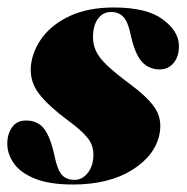

<svg xmlns="http://www.w3.org/2000/svg" viewBox="-26 -483 499 513"><path d="M173.5 -2.5Q194 -2.5 208.5 -21Q223 -39.5 223.5 -67Q224.5 -94.5 207.5 -115.2Q190.5 -136 154.5 -162Q104.5 -199 78.8 -231.8Q53 -264.5 56.5 -306.5Q60.5 -347 87 -382.8Q113.5 -418.5 161.8 -440.8Q210 -463 278.5 -463Q365 -463 407.8 -432Q450.5 -401 452 -363Q453 -333.5 438.5 -315.5Q424 -297.5 401 -297.5Q372 -297.5 353 -318.2Q334 -339 322.5 -393Q315.5 -426 303 -438.5Q290.5 -451 270.5 -451Q249.5 -451 236.2 -433.5Q223 -416 222.5 -386Q222 -365.5 230.2 -347.2Q238.5 -329 260 -308.5Q281.5 -288 320.5 -259Q368 -224 387.8 -194.8Q407.5 -165.5 400.5 -126.5Q389.5 -68 327.2 -29Q265 10 168.5 10Q106 10 67.2 -5.8Q28.5 -21.5 11 -46.5Q-6.5 -71.5 -6.5 -99Q-6.5 -125 6.2 -143Q19 -161 43.5 -161Q75 -161 92 -138.8Q109 -116.5 120 -65Q127 -30.5 138.8 -16.5Q150.5 -2.5 173.5 -2.5Z"/></svg>

Font: Fraunces 144pt Black
Style: Italic
Weight: 900
Italic angle: -16°
Version: Version 1.000;[0bf87f6ff]